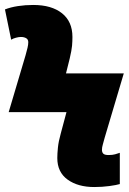

<svg xmlns="http://www.w3.org/2000/svg" viewBox="-25 -744 522 774"><path d="M355 10Q289 10 247.5 -20Q206 -50 206 -107Q206 -124 208.5 -149Q211 -174 220 -206L243 -292H10L78 -521Q83 -539 86 -551.5Q89 -564 89 -574Q89 -585 80.5 -590Q72 -595 59 -595Q51 -595 39.5 -592Q28 -589 20 -584L-5 -706Q18 -715 47.5 -719.5Q77 -724 109 -724Q183 -724 225 -690.5Q267 -657 267 -595Q267 -578 265.5 -560Q264 -542 256 -508L241 -448H474L397 -189Q393 -173 389.5 -161.5Q386 -150 386 -140Q386 -130 391.5 -124.5Q397 -119 413 -119Q428 -119 439 -122Q450 -125 458 -128V-2Q445 2 416 6Q387 10 355 10Z"/></svg>

Font: Noto Sans Display Black
Style: Regular
Weight: 900
Designer: Monotype Design Team
Foundry: Monotype Imaging Inc.
Version: Version 2.003